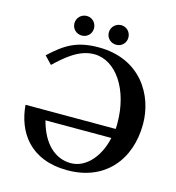

<svg xmlns="http://www.w3.org/2000/svg" viewBox="-118 -902 928 1014"><g transform="rotate(15 346.0 -395.0)"><path d="M115 -503C176 -561 242 -617 322 -617C442 -617 534 -479 534 -297C534 -287 534 -274 533 -265H40C52 -120 137 12 343 12C547 12 666 -131 666 -327C666 -485 564 -658 336 -658C216 -658 156 -620 75 -545ZM523 -213C504 -118 439 -29 350 -29C266 -29 195 -90 163 -213ZM178 -748C178 -718 202 -695 232 -695C262 -695 285 -718 285 -748C285 -778 262 -802 232 -802C202 -802 178 -778 178 -748ZM366 -748C366 -718 390 -695 420 -695C450 -695 473 -718 473 -748C473 -778 450 -802 420 -802C390 -802 366 -778 366 -748Z"/></g></svg>

Font: Libertinus Serif Semibold
Style: Regular
Weight: 600
Designer: Philipp H. Poll, Khaled Hosny
Foundry: Caleb Maclennan
Version: Version 7.050;RELEASE